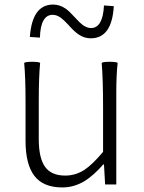

<svg xmlns="http://www.w3.org/2000/svg" viewBox="-20 -809 630 842"><path d="M253 13Q170 13 131 -37.5Q92 -88 92 -192V-363Q92 -470 86 -533Q91 -538 121 -538Q152 -538 156 -533Q150 -472 150 -366V-199Q150 -116 177.5 -77.5Q205 -39 266 -39Q311 -39 350 -64Q385 -87 432 -143V-338Q432 -461 426 -533Q431 -538 461 -538Q492 -538 496 -533Q490 -484 490 -400V-266V0H441L436 -88H433Q390 -39 351 -15Q305 13 253 13ZM378 -641Q350 -641 326 -657Q309 -668 286 -693Q283 -696 279 -701Q258 -723 247 -731Q229 -744 211 -744Q158 -744 155 -644L111 -647Q121 -789 213 -789Q242 -789 268 -771Q284 -760 310 -731Q331 -708 342 -700Q361 -686 379 -686Q431 -686 436 -785L479 -782Q471 -641 378 -641Z"/></svg>

Font: GenSekiGothic TW L
Style: Regular
Weight: 300
Version: Version 1.501;PS 1;hotconv 16.6.51;makeotf.lib2.5.65220